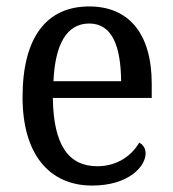

<svg xmlns="http://www.w3.org/2000/svg" viewBox="-20 -566 537 596"><path d="M266 10C379 10 432 -49 432 -90C432 -107 422 -119 412 -123C390 -85 346 -50 282 -50C193 -50 146 -115 144 -262H451V-306C451 -464 378 -546 257 -546C125 -546 50 -451 50 -264C50 -91 130 10 266 10ZM356 -314H146C151 -430 188 -493 257 -493C329 -493 355 -421 356 -314Z"/></svg>

Font: Noto Serif Ethiopic SmCn
Style: Regular
Weight: 400
Width: 4
Designer: Monotype Design Team
Foundry: Monotype Imaging Inc.
Version: Version 2.102